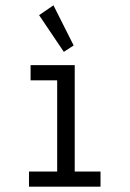

<svg xmlns="http://www.w3.org/2000/svg" viewBox="-20 -702 490 722"><path d="M89 0V-57H195V-400H95V-457H261V-57H358V0ZM220 -507 127 -645 181 -682 257 -531Z"/></svg>

Font: Inconsolata SemiCondensed
Style: Regular
Weight: 400
Width: 4
Monospace: yes
Designer: Raph Levien, Cyreal, Brenton Simpson
Foundry: Raph Levien, Cyreal, Google
Version: Version 3.000; ttfautohint (v1.8.2.53-6de2)